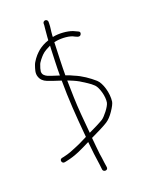

<svg xmlns="http://www.w3.org/2000/svg" viewBox="-155 -787 766 995"><g transform="rotate(-20 227.5 -289.5)"><path d="M209 -696V-687C209 -682.3 208.3 -676 207 -668C206.3 -660 205 -645 203 -623C203 -617.7 202.7 -612 202 -606L186 -600C165.4 -591 147.9 -579.9 133 -565C120 -553.2 98.4 -525.6 93 -508C87.3 -490.8 78.4 -468.8 86 -448C92.1 -429.8 104.4 -418.4 123 -411C132 -406.9 175.1 -392.3 196 -386C196 -284.9 203.6 -183.5 212 -91L214 -69L196 -60C178 -50.7 162.3 -43.3 149 -38C120.1 -25.6 102.3 -18 71 -11L61 -9C42.7 -6 49.3 20.3 66 17L76 15C130.2 4.2 169.3 -16.6 216 -40C220.6 10.1 225.4 47.7 232 92L235 119C238.3 135.6 265 133.1 262 115L258 88C256 70 253.7 53.3 251 38C247.7 12.4 245.1 -22.2 242 -53C270 -66.1 318.5 -89.7 337 -102C351.7 -111.3 366 -126.3 380 -147C394 -167.7 402 -183.3 404 -194C410.2 -240.4 392.2 -300.5 368 -322C339.7 -346.8 302.9 -372.9 265 -388C250.9 -394.6 238.6 -400.5 223 -405C223 -461.3 225.5 -508.3 227 -557C227 -566.3 227.3 -576 228 -586C258.8 -593.7 302.6 -592.2 328 -582C340.4 -576.4 362.5 -560.3 370.5 -578.5C374.2 -586.8 371.7 -592.7 363 -596C354.4 -599.7 348.8 -602.1 339 -607C311.9 -617.4 265.3 -621.8 230 -614V-621C232.1 -654.3 236 -663.1 236 -687V-696C236 -702.9 229.5 -709 222.5 -709C215.5 -709 209 -702.9 209 -696ZM223 -376H225C244.8 -368.1 263.4 -360.6 282 -350C305.3 -335 331.5 -320.5 350 -302C367.2 -284.8 382.9 -231.6 377 -199C373.2 -178.2 338.2 -134.8 322 -124C307.1 -114.6 265.8 -93.7 240 -82C239.3 -85.3 239 -89 239 -93C236.3 -122.3 233.5 -154.5 230.5 -189.5C225.1 -252.8 224.5 -310.4 223 -376ZM196 -414C176.7 -419.5 141.2 -432 134 -435C121.2 -441.4 110 -449.2 110 -467C111.7 -480.5 114.4 -487.3 119 -500C121.9 -513.2 143.6 -537.6 152 -546C165.9 -559.9 181.9 -567.5 201 -577C200.3 -570.3 200 -564 200 -558C198.6 -511.2 196 -466.9 196 -414Z"/></g></svg>

Font: Take Off
Style: Regular, Eh
Weight: 400
Foundry: Cannot Into Space Fonts
Version: Version 0.89